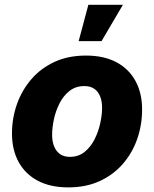

<svg xmlns="http://www.w3.org/2000/svg" viewBox="-20 -790 659 820"><path d="M272 10.3Q194.8 10.3 141.1 -18.3Q87.4 -46.9 59.3 -98.6Q31.2 -150.4 31.2 -219.7Q31.2 -285.6 52.5 -345.5Q73.7 -405.3 114.3 -452.1Q154.8 -499 213.4 -525.9Q272 -552.7 347.2 -552.7Q423.8 -552.7 477.3 -524.2Q530.8 -495.6 558.8 -443.8Q586.9 -392.1 586.9 -322.8Q586.9 -256.8 566.2 -197Q545.4 -137.2 504.9 -90.3Q464.4 -43.5 405.8 -16.6Q347.2 10.3 272 10.3ZM278.3 -120.1Q315.4 -120.1 341.6 -141.4Q367.7 -162.6 384 -195.3Q400.4 -228 408.2 -263.9Q416 -299.8 416 -329.6Q416 -358.4 407.2 -379.4Q398.4 -400.4 381.8 -411.4Q365.2 -422.4 340.3 -422.4Q303.2 -422.4 276.9 -401.6Q250.5 -380.9 234.1 -348.4Q217.8 -315.9 210.2 -280.3Q202.6 -244.6 202.6 -214.8Q202.6 -170.9 222.2 -145.5Q241.7 -120.1 278.3 -120.1ZM315.9 -614.3 357.4 -769.5H504.9L413.6 -614.3Z"/></svg>

Font: Inter ExtraBold
Style: Italic
Weight: 800
Italic angle: -9.3988°
Designer: Rasmus Andersson
Foundry: rsms
Version: Version 4.001;git-66647c0bb